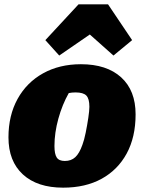

<svg xmlns="http://www.w3.org/2000/svg" viewBox="-20 -852 656 885"><path d="M271 13Q152 13 85.5 -48Q19 -109 19 -219Q19 -320 61 -396Q103 -472 178.5 -514Q254 -556 353 -556Q472 -556 538.5 -495.5Q605 -435 605 -325Q605 -220 564 -144.5Q523 -69 448.5 -28Q374 13 271 13ZM279 -110Q308 -110 327 -127.5Q346 -145 360 -185Q368 -206 375 -240.5Q382 -275 387 -308.5Q392 -342 392 -360Q392 -397 378 -411.5Q364 -426 328 -426Q312 -426 297 -423Q267 -370 249 -305Q231 -240 231 -179Q231 -142 241.5 -126Q252 -110 279 -110ZM478 -832 589 -667 503 -596 394 -693 253 -596 189 -667 342 -832Z"/></svg>

Font: Piazzolla SC Black
Style: Italic
Weight: 900
Italic angle: -11.3°
Designer: Juan Pablo del Peral
Foundry: Huerta Tipografica
Version: Version 1.330